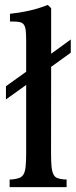

<svg xmlns="http://www.w3.org/2000/svg" viewBox="-20 -768 311 788"><path d="M4.4 -414.1 87.4 -473.6V-599.1Q87.4 -626.5 85.7 -642.3Q84 -658.2 78.1 -666.5Q72.3 -674.8 61.5 -677.2Q50.8 -679.7 32.7 -679.7H21V-711.4Q59.6 -715.3 98.4 -723.9Q137.2 -732.4 175.8 -747.6Q176.8 -747.1 179 -745.1Q181.2 -743.2 183.3 -741Q185.5 -738.8 187.5 -736.8Q189.5 -734.9 189.9 -733.9V-547.4L270.5 -606V-551.8L189.9 -493.7L189.5 -142.6Q189.5 -106.9 191.4 -85.7Q193.4 -64.5 199 -53Q204.6 -41.5 214.8 -37.4Q225.1 -33.2 242.2 -31.7L253.4 -31.2V0H19.5V-31.2L30.8 -31.7Q48.8 -33.7 60.1 -38.1Q71.3 -42.5 77.4 -54Q83.5 -65.4 85.4 -86.2Q87.4 -106.9 87.4 -141.6V-419.4L4.4 -359.9Z"/></svg>

Font: VarendraSemibold
Style: Regular
Weight: 600
Designer: Jacob Thomas
Foundry: Bangla Type Foundry
Version: Version 1.008